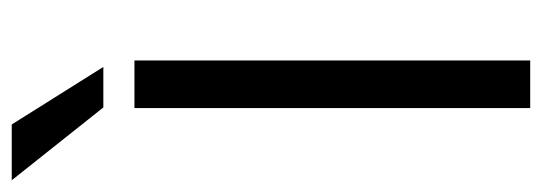

<svg xmlns="http://www.w3.org/2000/svg" viewBox="-358 -605 923 327"><g transform="rotate(-90 103.5 -441.5)"><path d="M164 0H83V-674H164ZM153 -727H84L-40 -883H55Z"/></g></svg>

Font: Hind Vadodara
Style: Regular
Weight: 400
Designer: Hitesh Malaviya
Foundry: Indian Type Foundry
Version: Version 1.001;PS 1.0;hotconv 1.0.86;makeotf.lib2.5.63406; tt